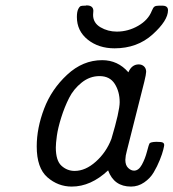

<svg xmlns="http://www.w3.org/2000/svg" viewBox="-20 -687 643 712"><path d="M116.2 -144Q116.2 -211.9 143.6 -283.9Q170.9 -356 229 -409.9Q287.1 -463.9 358.9 -463.9Q417 -463.9 456.1 -418.9Q468.3 -447.8 494.1 -448.2Q506.3 -448.2 514.2 -440.7Q522 -433.1 522 -420.9Q522 -412.1 515.1 -383.8L450.2 -127Q445.3 -109.9 444.8 -94.2Q444.8 -74.2 455.3 -64.2Q465.8 -54.2 477.1 -54.2Q494.1 -54.2 506.1 -76.2Q518.1 -98.1 525.1 -125Q532.2 -151.9 534.2 -154.8Q538.1 -160.6 560.1 -161.1Q578.1 -161.1 583.5 -158.4Q588.9 -155.8 588.9 -148.9Q588.9 -146 585.4 -131.6Q582 -117.2 572.5 -93.5Q563 -69.8 550 -47.9Q537.1 -25.9 514.6 -10.5Q492.2 4.9 465.8 4.9Q402.8 4.9 380.9 -55.2Q316.9 4.9 246.1 4.9Q195.3 4.9 155.8 -29.5Q116.2 -64 116.2 -144ZM187 -140.1Q187 -91.3 208 -72.3Q229 -53.2 256.8 -53.2Q296.9 -53.2 335.4 -87.6Q374 -122.1 393.1 -171.9Q423.8 -274.9 423.8 -308.1Q423.8 -347.2 405.5 -376Q387.2 -404.8 349.1 -404.8Q313 -404.8 283 -380.9Q252.9 -356.9 236.1 -323.5Q219.2 -290 207 -251Q194.8 -211.9 190.9 -183.6Q187 -155.3 187 -140.1ZM265.1 -624Q265.1 -643.1 270 -653.1Q274.9 -663.1 280 -664.6Q285.2 -666 293.9 -666H296.9Q297.9 -666 298.8 -666.5Q299.8 -667 300.8 -667Q325.7 -667 326.2 -647Q326.2 -645 325.7 -639.9Q325.2 -634.8 325.2 -631.8Q325.2 -602.1 352.5 -585.9Q379.9 -569.8 413.1 -569.8Q455.1 -569.8 492.4 -591.3Q529.8 -612.8 543 -647Q547.9 -659.2 553 -662.6Q558.1 -666 569.8 -666H582Q603 -666 603 -648.9Q603 -610.8 545.9 -559.3Q488.8 -507.8 404.8 -507.8Q345.7 -507.8 305.4 -540Q265.1 -572.3 265.1 -624Z"/></svg>

Font: CMU Concrete
Style: Italic
Weight: 500
Italic angle: -14.04°
Version: Version 0.7.0